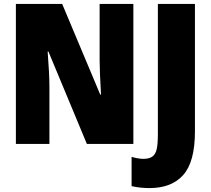

<svg xmlns="http://www.w3.org/2000/svg" viewBox="-20 -734 1076 979"><path d="M423 0 227 -471H223Q232 -357 232 -290V0H61V-714H297L491 -252H495Q488 -375 488 -425V-714H660V0ZM651 215V66Q687 76 711 76Q742 76 758 63.5Q774 51 779.5 24.5Q785 -2 785 -51V-714H974V-64Q974 91 914.5 158Q855 225 743 225Q693 225 651 215Z"/></svg>

Font: Noto Sans Display Black Narrow
Style: Regular
Weight: 900
Width: 4
Designer: Monotype Design team
Foundry: Monotype Imaging Inc.
Version: Version 1.000